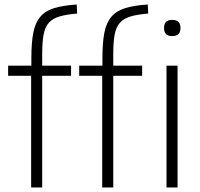

<svg xmlns="http://www.w3.org/2000/svg" viewBox="-20 -831 885 851"><path d="M743 -671Q707 -671 707 -707Q707 -743 743 -743Q780 -743 780 -707Q780 -671 743 -671ZM718 -540H767V0H718ZM433 -495H331V-540H434V-573Q434 -641 442.5 -685.5Q451 -730 473.5 -756.5Q496 -783 535 -795Q574 -807 635 -811L637 -771Q589 -767 558.5 -758Q528 -749 511 -729.5Q494 -710 488 -676.5Q482 -643 482 -590V-540H610V-495H482V0H433ZM118 -495H16V-540H119V-573Q119 -641 127.5 -685.5Q136 -730 158.5 -756.5Q181 -783 220 -795Q259 -807 320 -811L322 -771Q274 -767 243.5 -758Q213 -749 196 -729.5Q179 -710 173 -676.5Q167 -643 167 -590V-540H295V-495H167V0H118Z"/></svg>

Font: Encode Sans Narrow
Style: ExtraLight
Weight: 200
Designer: Pablo Impallari, Andres Torresi
Foundry: Pablo Impallari, Andres Torresi
Version: Version 1.000; ttfautohint (v1.00) -l 8 -r 50 -G 200 -x 14 -